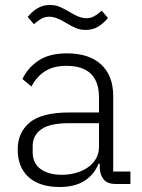

<svg xmlns="http://www.w3.org/2000/svg" viewBox="-20 -738 568 770"><path d="M445 0Q412 0 397 -17Q382 -34 380 -63V-81H375Q358 -38 319 -13Q280 12 220 12Q139 12 95 -27.5Q51 -67 51 -139Q51 -207 99.5 -247Q148 -287 259 -287H377V-347Q377 -474 246 -474Q195 -474 161 -452.5Q127 -431 106 -391L70 -421Q91 -466 134.5 -495Q178 -524 248 -524Q338 -524 386 -479Q434 -434 434 -353V-50H503V0ZM228 -37Q259 -37 286 -45Q313 -53 333.5 -67.5Q354 -82 365.5 -102.5Q377 -123 377 -149V-244H257Q180 -244 145.5 -219.5Q111 -195 111 -152V-128Q111 -83 143 -60Q175 -37 228 -37ZM324 -618Q301 -618 283 -626Q265 -634 245 -646Q222 -660 206.5 -665.5Q191 -671 177 -671Q160 -671 146 -663Q132 -655 116 -641L91 -670Q107 -690 129 -704Q151 -718 180 -718Q203 -718 221 -710Q239 -702 259 -690Q282 -676 297.5 -670.5Q313 -665 327 -665Q344 -665 358 -673Q372 -681 388 -695L413 -666Q397 -646 375 -632Q353 -618 324 -618Z"/></svg>

Font: IBM Plex Sans Thai Light
Style: Regular
Weight: 300
Designer: Mike Abbink, Paul van der Laan, Pieter van Rosmalen, Ben Mitchell, Mark Frömberg
Foundry: Bold Monday
Version: Version 1.2